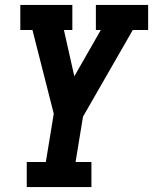

<svg xmlns="http://www.w3.org/2000/svg" viewBox="-20 -540 640 775"><path d="M88 215V114H165L197 -81L111 -419H62V-520H272V-419H238L280 -232L387 -419H367V-520H578V-419H516L315 -69L285 114H349V215Z"/></svg>

Font: Iosevka Etoile Oblique
Style: Bold
Weight: 700
Italic angle: -9°
Designer: Belleve Invis
Foundry: Belleve Invis
Version: Version 15.5.2; ttfautohint (v1.8.4)